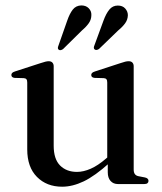

<svg xmlns="http://www.w3.org/2000/svg" viewBox="-20 -696 611 726"><path d="M387.5 -44.5V-86.5L385.5 -89V-384Q385.5 -392.5 382.5 -396.2Q379.5 -400 372.5 -400.5L337 -401.5Q330.5 -402.5 327.8 -405.2Q325 -408 325 -412.5Q325 -417 328.2 -420.2Q331.5 -423.5 339.5 -426L434.5 -457Q446.5 -461 453.5 -462.8Q460.5 -464.5 466.5 -464.5Q476 -464.5 480.8 -459.2Q485.5 -454 485.5 -445.5V-55Q485.5 -44 489.8 -38Q494 -32 502.5 -30L528 -25Q535 -23.5 538.2 -20.2Q541.5 -17 541.5 -12Q541.5 -6.5 537.5 -3.2Q533.5 0 525 0H426.5Q408.5 0 398 -11.8Q387.5 -23.5 387.5 -44.5ZM83 -131V-384Q83 -392.5 80 -396.2Q77 -400 70 -400.5L34.5 -401.5Q28.5 -402.5 25.8 -405.2Q23 -408 23 -412.5Q23 -417 26 -420.2Q29 -423.5 37 -426L132.5 -457Q144.5 -461 151.8 -462.8Q159 -464.5 164 -464.5Q173.5 -464.5 178.2 -459.2Q183 -454 183 -445.5V-145Q183 -94.5 207.2 -70.2Q231.5 -46 271 -46Q295.5 -46 323 -58Q350.5 -70 381 -96.5L401 -113.5L415.5 -99L395 -81Q339 -30.5 296.5 -10.2Q254 10 215 10Q156.5 10 119.8 -27Q83 -64 83 -131ZM234 -617.5Q243 -644 255 -659.5Q267 -675 287.5 -675.5Q305 -675.5 315.5 -664.8Q326 -654 325.5 -639.5Q325.5 -622.5 316.2 -609Q307 -595.5 290.5 -581.5L218.5 -510.5Q214.5 -507.5 210 -506.5Q205.5 -505.5 202 -508Q198.5 -511 198.8 -514.8Q199 -518.5 201 -523.5ZM371.5 -618.5Q381 -644.5 393.5 -659.8Q406 -675 425.5 -675Q443.5 -675 453.5 -663.8Q463.5 -652.5 463.5 -638.5Q463 -621.5 453.2 -608Q443.5 -594.5 427 -581L354.5 -511Q350.5 -508 345.8 -507.2Q341 -506.5 338 -509Q334.5 -512 334.8 -516Q335 -520 337 -524.5Z"/></svg>

Font: Fraunces 60pt
Style: Regular
Weight: 400
Version: Version 1.000;[b76b70a41]